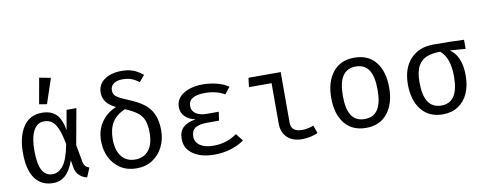

<svg xmlns="http://www.w3.org/2000/svg" viewBox="-67 -1137 3734 1480"><g transform="rotate(-10 1800.0 -397.5)"><path d="M421 -373 448 -527H525L474 -246L499 -110Q503 -90 512.5 -78.5Q522 -67 544 -58L514 13Q480 7 454 -18Q428 -43 422 -83L413 -139Q363 11 250 11Q158 11 108.5 -57Q59 -125 59 -259Q59 -385 109.5 -461.5Q160 -538 255 -538Q325 -538 365 -500.5Q405 -463 421 -373ZM149 -259Q149 -155 176 -106Q203 -57 257 -57Q302 -57 339 -101.5Q376 -146 399 -267Q385 -346 366 -390Q347 -434 321.5 -452Q296 -470 261 -470Q207 -470 178 -415.5Q149 -361 149 -259ZM372 -791 307 -596 247 -606 283 -808Z M1083 -689 1041 -639Q1009 -664 979 -674Q949 -684 913 -684Q869 -684 843.5 -665.5Q818 -647 818 -614Q818 -591 829.5 -576.5Q841 -562 864 -550Q887 -538 937 -517Q1008 -488 1051.5 -453.5Q1095 -419 1117 -368.5Q1139 -318 1139 -244Q1139 -176 1110.5 -117.5Q1082 -59 1028.5 -24Q975 11 903 11Q831 11 778 -23Q725 -57 696.5 -115Q668 -173 668 -243Q668 -330 712 -392Q756 -454 827 -482Q775 -508 752.5 -539Q730 -570 730 -611Q730 -676 782.5 -712.5Q835 -749 918 -749Q969 -749 1008 -734Q1047 -719 1083 -689ZM759 -242Q759 -156 797 -107Q835 -58 903 -58Q972 -58 1010 -106Q1048 -154 1048 -243Q1048 -303 1033.5 -340Q1019 -377 986 -402.5Q953 -428 891 -454Q820 -422 789.5 -371Q759 -320 759 -242Z M1501 -241Q1434 -241 1404 -220.5Q1374 -200 1374 -155Q1374 -110 1412 -84Q1450 -58 1516 -58Q1620 -58 1701 -116L1746 -59Q1705 -28 1644 -8.5Q1583 11 1510 11Q1410 11 1346.5 -32Q1283 -75 1283 -152Q1283 -210 1316.5 -241.5Q1350 -273 1415 -282Q1361 -294 1332.5 -324Q1304 -354 1304 -397Q1304 -464 1364.5 -501Q1425 -538 1516 -538Q1570 -538 1624 -524.5Q1678 -511 1716 -484L1674 -432Q1609 -470 1519 -470Q1457 -470 1424 -450Q1391 -430 1391 -389Q1391 -352 1422 -330.5Q1453 -309 1507 -309H1601L1591 -241Z M1863 -455 1872 -527H2124V-130Q2124 -59 2211 -59Q2253 -59 2300 -77L2322 -16Q2303 -5 2267.5 3Q2232 11 2197 11Q2125 11 2082.5 -29Q2040 -69 2040 -140V-455Z M2927 -264Q2927 -140 2867.5 -64.5Q2808 11 2700 11Q2591 11 2532 -62.5Q2473 -136 2473 -263Q2473 -388 2532.5 -463Q2592 -538 2701 -538Q2810 -538 2868.5 -464.5Q2927 -391 2927 -264ZM2564 -263Q2564 -159 2597.5 -108.5Q2631 -58 2700 -58Q2769 -58 2802.5 -108.5Q2836 -159 2836 -264Q2836 -368 2802.5 -418.5Q2769 -469 2701 -469Q2632 -469 2598 -418Q2564 -367 2564 -263Z M3559 -456 3436 -465Q3477 -440 3500.5 -386.5Q3524 -333 3524 -254Q3524 -175 3497.5 -115Q3471 -55 3420 -22Q3369 11 3300 11Q3193 11 3133 -63Q3073 -137 3073 -263Q3073 -387 3139 -459.5Q3205 -532 3322 -532Q3449 -532 3559 -527ZM3434 -264Q3434 -407 3363 -468Q3299 -468 3256 -451Q3213 -434 3188.5 -389.5Q3164 -345 3164 -263Q3164 -159 3198 -108.5Q3232 -58 3300 -58Q3367 -58 3400.5 -108.5Q3434 -159 3434 -264Z"/></g></svg>

Font: FiraDG Mono
Style: Regular
Weight: 400
Designer: Carrois Corporate & Edenspiekermann AG
Foundry: Carrois Corporate GbR & Edenspiekermann AG
Version: Version 3.206